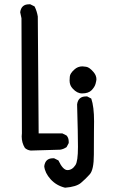

<svg xmlns="http://www.w3.org/2000/svg" viewBox="-20 -743 540 894"><path d="M283 131Q242 121 215.5 91.5Q189 62 186 31Q191 -6 226 -6H232L252 4Q273 49 294 49Q316 49 331 26Q343 9 343 -59Q343 -118 339 -257Q344 -294 380 -294H386L405 -284Q418 -246 418 -178Q418 -173 417.5 -132.5Q417 -92 417 -22.5Q417 47 398 68.5Q379 90 357 108.5Q335 127 283 131ZM123 -42Q107 -44 96 -54Q81 -78 81 -108L82 -122L80 -658L74 -686Q79 -723 115 -723H121L141 -713Q152 -691 156 -666L160 -122H270L290 -112Q300 -101 300 -83V-77L290 -58Q275 -48 260 -46ZM362 -308Q339 -308 319 -330Q304 -345 304 -368Q304 -371 305 -386Q306 -401 326 -419Q342 -434 364 -434Q367 -434 381.5 -432Q396 -430 415 -408Q429 -392 429 -374Q429 -368 425 -353Q421 -338 406.5 -323Q392 -308 362 -308Z"/></svg>

Font: Xiaolai SC
Style: Regular
Weight: 400
Designer: Nozomi Seto 瀬戸のぞみ
Version: Version 3.11;December 4, 2020;FontCreator 13.0.0.2613 64-bit